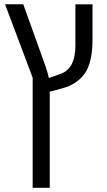

<svg xmlns="http://www.w3.org/2000/svg" viewBox="-20 -650 508 910"><path d="M337.4 -434.6V-629.4H418.5V-463.9Q418.5 -353 381.3 -301.3Q344.2 -249.5 274.9 -231.4L215.8 -215.3V240.2H134.8V-281.7L3.9 -629.9H90.3L197.8 -330.1Q207 -302.7 211.4 -280.3L264.6 -298.8Q337.4 -322.8 337.4 -434.6Z"/></svg>

Font: OpenSansHebrew-Regular
Style: Regular
Weight: 400
Foundry: Ascender Corporation, Yanek Iontef
Version: Version 2.001;PS 002.001;hotconv 1.0.70;makeotf.lib2.5.58329